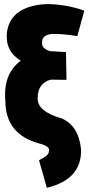

<svg xmlns="http://www.w3.org/2000/svg" viewBox="-20 -725 426 925"><path d="M198.2 -705.1Q292.5 -706.5 386.2 -673.8L352.5 -550.8Q287.1 -562.5 229.5 -561.5Q179.7 -555.7 183.1 -518.6Q179.7 -492.2 220.7 -478.5L297.9 -474.1L300.3 -340.3L224.6 -341.3Q160.6 -324.2 161.6 -250Q160.6 -188 276.4 -154.8Q358.9 -120.1 370.6 -4.9Q374 139.6 205.6 179.7L168 46.9Q217.3 22.5 214.8 5.9Q225.6 -20 168.9 -33.7Q5.9 -78.1 5.9 -239.3Q-5.9 -368.7 80.1 -432.6Q4.9 -477.5 13.2 -567.4Q29.3 -693.8 198.2 -705.1Z"/></svg>

Font: Lapsus Pro (theguybrush.com)
Style: Bold
Weight: 700
Designer: Jose Roses
Version: Version 1.00 February 9, 2018, initial release